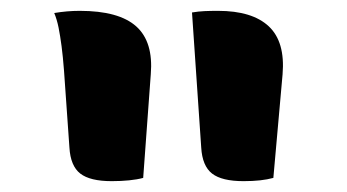

<svg xmlns="http://www.w3.org/2000/svg" viewBox="-20 -774 640 354"><path d="M244 -446Q233 -443 218 -441.5Q203 -440 186 -440Q146 -440 128 -454Q110 -468 108 -502L98 -644Q96 -670 93.5 -689Q91 -708 88 -723Q85 -738 80 -750Q92 -752 103.5 -753Q115 -754 127 -754Q199 -754 231 -725.5Q263 -697 258 -637ZM484 -446Q473 -443 459.5 -441.5Q446 -440 429 -440Q389 -440 371 -454Q353 -468 351 -502L334 -751Q346 -753 357 -753.5Q368 -754 382 -754Q445 -754 475.5 -725.5Q506 -697 501 -637Z"/></svg>

Font: Recursive Casual ExtraBold
Style: Regular
Weight: 800
Version: Version 1.047